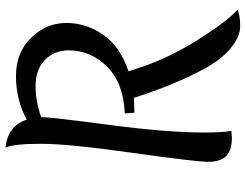

<svg xmlns="http://www.w3.org/2000/svg" viewBox="-120 -746 914 715"><g transform="rotate(-90 337.5 -389.0)"><path d="M145 -826Q225 -818 249 -747Q323 -787 411 -787Q499 -787 554 -730.5Q609 -674 609 -599.5Q609 -525 564.5 -461.5Q520 -398 429 -368L443 -325Q479 -216 547 -108.5Q615 -1 658 38Q637 48 597.5 48Q558 48 515.5 13Q473 -22 438 -86Q378 -198 330 -348Q294 -346 275 -346L272 -382Q384 -386 445.5 -447Q507 -508 507 -591Q507 -644 471.5 -679Q436 -714 376 -714Q316 -714 258 -693Q258 -654 229.5 -440Q201 -226 201 -83Q201 -20 207 15Q183 17 181 17Q136 17 114 -3.5Q92 -24 92 -70.5Q92 -117 125.5 -354.5Q159 -592 159 -693.5Q159 -795 145 -826Z"/></g></svg>

Font: Merienda
Style: Regular
Weight: 400
Designer: Eduardo Rodriguez Tunni
Foundry: Eduardo Rodriguez Tunni
Version: Version 1.001